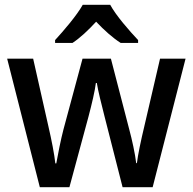

<svg xmlns="http://www.w3.org/2000/svg" viewBox="-20 -786 808 805"><path d="M442 -766H327C302 -721 246 -656 211 -618V-606H284C317 -628 350 -659 383 -695C417 -659 453 -627 486 -606H559V-618C524 -655 466 -721 442 -766ZM494 -1H620L758 -540H651L585 -256C571 -198 558 -136 554 -102H551C547 -139 533 -203 522 -243L445 -540H326L246 -243C236 -205 222 -136 216 -101H212C208 -139 196 -200 183 -256L119 -540H10L147 -1H271L351 -297C365 -350 378 -405 382 -438H386C391 -405 405 -351 418 -299Z"/></svg>

Font: Noto Sans Thai Medium
Style: Regular
Weight: 500
Designer: Monotype Design Team
Foundry: Monotype Imaging Inc.
Version: Version 1.901